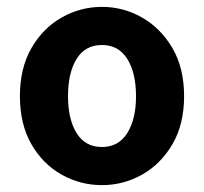

<svg xmlns="http://www.w3.org/2000/svg" viewBox="-20 -527 593 559"><path d="M277 12Q214 12 159.5 -18.5Q105 -49 71.5 -107Q38 -165 38 -247Q38 -329 71.5 -387Q105 -445 159.5 -476Q214 -507 277 -507Q339 -507 393.5 -476Q448 -445 482 -387Q516 -329 516 -247Q516 -165 482 -107Q448 -49 393.5 -18.5Q339 12 277 12ZM277 -99Q325 -99 350.5 -139.5Q376 -180 376 -247Q376 -315 350.5 -355.5Q325 -396 277 -396Q228 -396 203 -355.5Q178 -315 178 -247Q178 -180 203 -139.5Q228 -99 277 -99Z"/></svg>

Font: Assistant
Style: Bold
Weight: 700
Designer: Hebrew By Ben Nathan, Latin by Paul Hunt
Version: Version 3.000